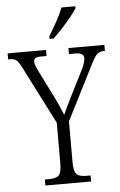

<svg xmlns="http://www.w3.org/2000/svg" viewBox="-67 -973 637 1016"><g transform="rotate(-5 251.0 -465.5)"><path d="M132 0V-32H157Q190 -32 205.5 -45.5Q221 -59 221 -109V-326L64 -634Q49 -664 37 -673Q25 -682 2 -682H-6V-714H198V-682H170Q145 -682 137.5 -675.5Q130 -669 130 -658Q130 -648 135.5 -634Q141 -620 148 -606L211 -480Q227 -449 240 -420Q253 -391 264 -364Q272 -382 284 -407.5Q296 -433 312 -464L379 -597Q396 -633 396 -653Q396 -668 385 -675Q374 -682 349 -682H317V-714H508V-682H501Q481 -682 467.5 -670.5Q454 -659 435 -621L286 -327V-112Q286 -60 301.5 -46Q317 -32 350 -32H375V0ZM222 -784Q244 -821 265 -859Q286 -897 299 -931H373V-921Q363 -904 340.5 -876.5Q318 -849 292 -820.5Q266 -792 243 -771H222Z"/></g></svg>

Font: Noto Serif Lao Condensed Light
Style: Regular
Weight: 300
Width: 3
Designer: Monotype Design Team
Foundry: Monotype Imaging Inc.
Version: Version 2.003; ttfautohint (v1.8.4.7-5d5b)